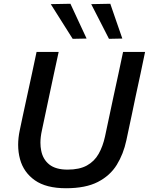

<svg xmlns="http://www.w3.org/2000/svg" viewBox="-20 -989 792 1021"><path d="M331 12Q225.5 12 165.5 -30.2Q105.5 -72.5 86.5 -142.5Q76.5 -179 76.5 -219Q76.5 -256 85 -296Q91 -325 101.2 -372.8Q111.5 -420.5 123 -473.5Q138 -541.5 150 -597.8Q162 -654 174.5 -713H292Q279 -654 267 -597.8Q255 -541.5 240.5 -473.5L202.5 -294Q195 -260 195 -230Q195 -208 199 -188.5Q208 -141.5 242.2 -114.2Q276.5 -87 339.5 -87Q402.5 -87 442.2 -109Q482 -131 504.5 -170.8Q527 -210.5 538.5 -263.5L583 -473Q597.5 -541 610 -597.5Q622 -654 634.5 -713H751.5Q739 -654.5 727.5 -598Q715.5 -541.5 700.5 -473Q691 -428.5 682 -384Q672.5 -339 664.5 -302Q656.5 -265 652 -243Q636.5 -170 601 -112.5Q565.5 -55 500.5 -21.5Q435.5 12 331 12ZM366.5 -782.5Q338 -827.5 309 -873.5Q280 -919.5 250 -967L354.5 -969Q376 -922.5 397.5 -876.2Q419 -830 440.5 -784ZM559.5 -782.5Q536 -828 512.5 -874.5Q489 -920.5 465 -967L566.5 -969Q582.5 -922.5 598.5 -876.2Q614.5 -830 630.5 -784Z"/></svg>

Font: Heraclito Medium
Style: Italic
Weight: 500
Italic angle: -12°
Designer: Kostas Bartsokas (font) & Cristiano Sobral (main changes)
Foundry: Kostas Bartsokas (font) & Cristiano Sobral (main changes)
Version: Version 1.00;July 8, 2020;FontCreator 13.0.0.2655 64-bit